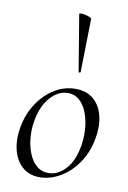

<svg xmlns="http://www.w3.org/2000/svg" viewBox="-85 -784 568 850"><g transform="rotate(10 199.0 -359.0)"><path d="M154 14Q106.2 14 75.3 -13.8Q44.4 -41.6 33.2 -88.6Q22 -135.6 32.8 -193Q44 -251.6 74.8 -298.1Q105.6 -344.6 149.6 -371.8Q193.6 -399 243.4 -399Q295.4 -399 326.8 -370.7Q358.2 -342.4 368.4 -295.5Q378.6 -248.6 367.4 -193Q355.2 -129.8 321.7 -82.9Q288.2 -36 243.8 -11Q199.4 14 154 14ZM188.8 -11Q230.4 -11 264.7 -47.3Q299 -83.6 310.8 -149Q318 -186 315.9 -225.3Q313.8 -264.6 302 -298.6Q290.2 -332.6 268.2 -353.8Q246.2 -375 213.6 -375Q172 -375 137.2 -337.8Q102.4 -300.6 89.4 -236Q81.4 -197.4 84 -158Q86.6 -118.6 99.1 -85.2Q111.6 -51.8 134.4 -31.4Q157.2 -11 188.8 -11ZM243.6 -475 201.8 -727Q200.8 -731.4 209.2 -731.6Q217.6 -731.8 229 -729.3Q240.4 -726.8 248.9 -723.1Q257.4 -719.4 257.4 -716L252.6 -476Q252.6 -474 248.1 -473Q243.6 -472 243.6 -475Z"/></g></svg>

Font: Cormorant Infant Light
Style: Italic
Weight: 300
Italic angle: -10°
Designer: Christian Thalmann (Catharsis Fonts)
Foundry: Catharsis Fonts
Version: Version 4.001